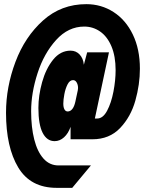

<svg xmlns="http://www.w3.org/2000/svg" viewBox="-20 -730 694 925"><path d="M9 -187Q9 -311 54.5 -432Q100 -553 187.5 -631.5Q275 -710 396 -710Q468 -710 527 -672Q586 -634 620 -563.5Q654 -493 654 -399Q654 -323 632 -245Q610 -167 558.5 -113Q507 -59 425 -59H320V-119Q309 -87 288.5 -68.5Q268 -50 243 -50Q206 -50 185.5 -90Q165 -130 165 -210Q165 -270 183 -334.5Q201 -399 236 -442.5Q271 -486 320 -486Q346 -486 363.5 -467.5Q381 -449 384 -418L400 -478H505L437 -159H448Q476 -159 496 -196.5Q516 -234 526.5 -288.5Q537 -343 537 -392Q537 -459 517 -506.5Q497 -554 462.5 -578Q428 -602 386 -602Q309 -602 250.5 -537.5Q192 -473 161 -377.5Q130 -282 130 -194Q130 -117 145 -58Q160 1 189.5 34Q219 67 262 67H418L328 175H253Q127 175 68 77Q9 -21 9 -187ZM306 -193Q319 -193 328.5 -205Q338 -217 343 -240L355 -296Q356 -299 356 -306Q356 -321 349.5 -332.5Q343 -344 332 -344Q316 -344 305.5 -323.5Q295 -303 290 -276Q285 -249 285 -231Q285 -213 290.5 -203Q296 -193 306 -193Z"/></svg>

Font: Azeret Mono
Style: Bold Italic
Weight: 700
Italic angle: -12°
Designer: Martin Vácha
Foundry: Displaay
Version: Version 1.000; Glyphs 3.0.3, build 3074